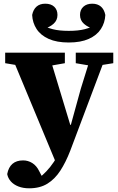

<svg xmlns="http://www.w3.org/2000/svg" viewBox="-20 -785 641 1039"><path d="M138 234Q105 234 79.5 224Q54 214 38.5 196.5Q23 179 19 157Q26 120 47.5 101.5Q69 83 105 83Q132 83 155 97.5Q178 112 192 141L216 187L180 186L191 178Q210 164 231 142Q252 120 271.5 91Q291 62 304 28L330 -40L346 -46L417 -304L478 -500H560L360 31Q336 93 306.5 138.5Q277 184 236.5 209Q196 234 138 234ZM285 101 35 -500H242L360 -110L388 -100ZM8 -443V-500H331V-443L240 -427H104ZM390 -443V-500H593V-443L499 -428H478ZM352 -555Q287 -555 243.5 -574.5Q200 -594 178 -628Q156 -662 154 -704Q160 -734 178 -749.5Q196 -765 225 -765Q256 -765 273.5 -748.5Q291 -732 291 -704Q291 -675 269.5 -656Q248 -637 218 -630L204 -652Q231 -636 265.5 -627Q300 -618 352 -618Q404 -618 438.5 -627Q473 -636 500 -652L486 -630Q456 -637 434.5 -656Q413 -675 413 -704Q413 -732 431 -748.5Q449 -765 479 -765Q508 -765 526 -749.5Q544 -734 550 -704Q548 -662 526 -628Q504 -594 460.5 -574.5Q417 -555 352 -555Z"/></svg>

Font: Source Serif 4 ExtraBold
Style: Regular
Weight: 800
Designer: Frank Grießhammer
Foundry: Adobe Systems Incorporated
Version: Version 4.004;hotconv 1.0.116;makeotfexe 2.5.65601